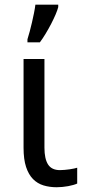

<svg xmlns="http://www.w3.org/2000/svg" viewBox="-20 -786 367 816"><path d="M168.9 -535.2V-158.2Q168.9 -110.8 184.3 -86.9Q199.7 -63 234.9 -63Q243.7 -63 254.6 -64Q265.6 -64.9 275.9 -66.4Q286.1 -67.9 294.9 -69.8Q303.7 -71.8 308.1 -73.2V-5.9Q301.8 -2.9 291.7 0Q281.7 2.9 270 5.1Q258.3 7.3 245.6 8.5Q232.9 9.8 221.2 9.8Q190.9 9.8 165 2Q139.2 -5.9 120.4 -24.9Q101.6 -43.9 90.8 -76.4Q80.1 -108.9 80.1 -158.2V-535.2ZM96.7 -619.1Q101.6 -633.8 106.4 -652.6Q111.3 -671.4 116 -691.2Q120.6 -710.9 124.5 -730.5Q128.4 -750 130.4 -766.1H227.5V-755.9Q224.6 -744.1 216.6 -725.1Q208.5 -706.1 197.5 -684.8Q186.5 -663.6 173.8 -642.6Q161.1 -621.6 149.4 -606H96.7Z"/></svg>

Font: WenQuanYi Micro Hei
Style: Regular
Weight: 400
Foundry: Ascender Corporation
Version: Version 0.2.0-beta